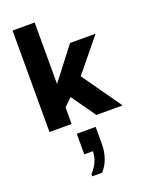

<svg xmlns="http://www.w3.org/2000/svg" viewBox="-195 -812 975 1280"><g transform="rotate(-20 292.0 -172.5)"><path d="M62 0V-720H219V-284L394 -511H575L385 -278L581 0H395L274 -171L219 -118V0ZM229 375V359Q260 327 275 291.5Q290 256 290 219H229V73H363V197Q363 247 347 293.5Q331 340 299 375Z"/></g></svg>

Font: Chivo Medium
Style: Bold
Weight: 700
Version: Version 2.002